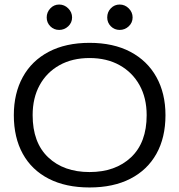

<svg xmlns="http://www.w3.org/2000/svg" viewBox="-20 -816 790 847"><path d="M375 11Q270 11 195 -27.5Q120 -66 80.5 -137.5Q41 -209 41 -308Q41 -404 80.5 -476Q120 -548 195 -587.5Q270 -627 375 -627Q480 -627 555 -587.5Q630 -548 670 -476Q710 -404 710 -308Q710 -209 670 -137.5Q630 -66 555 -27.5Q480 11 375 11ZM375 -57Q489 -57 558 -122Q627 -187 627 -308Q627 -384 595.5 -440.5Q564 -497 507.5 -528.5Q451 -560 375 -560Q299 -560 242.5 -528.5Q186 -497 155 -440.5Q124 -384 124 -308Q124 -187 192.5 -122Q261 -57 375 -57ZM241 -684Q218 -684 202 -700Q186 -716 186 -739Q186 -762 202 -779Q218 -796 241 -796Q264 -796 281 -779Q298 -762 298 -739Q298 -716 281 -700Q264 -684 241 -684ZM508 -684Q485 -684 469 -700Q453 -716 453 -739Q453 -763 469 -779.5Q485 -796 508 -796Q531 -796 548 -779Q565 -762 565 -739Q565 -716 548 -700Q531 -684 508 -684Z"/></svg>

Font: Inconsolata ExtraExpanded Thin
Style: Regular
Weight: 100
Width: 8
Monospace: yes
Designer: Raph Levien, Cyreal, Brenton Simpson
Foundry: Raph Levien, Cyreal, Google
Version: Version 3.100; ttfautohint (v1.8.4.7-5d5b)